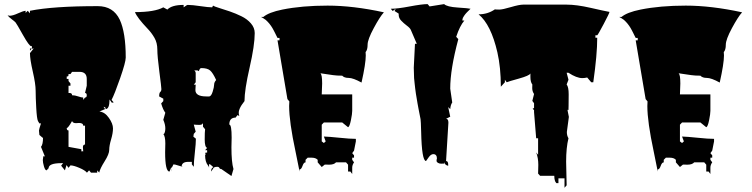

<svg xmlns="http://www.w3.org/2000/svg" viewBox="-20 -762 3626 926"><path d="M124.5 -710Q235.8 -732.4 451.7 -732.4Q526.4 -732.4 557.6 -667Q586.4 -605 586.4 -484.4Q586.4 -462.4 559.6 -385.3Q532.7 -308.1 518.1 -280.3L528.3 -268.1L519.5 -266.6L508.3 -282.2Q508.3 -235.8 488.8 -235.8L489.3 -240.7Q489.3 -242.2 486.1 -244.4Q482.9 -246.6 480 -246.6H479.5L486.8 -235.8L459.5 -224.1Q485.4 -221.7 505.1 -193.6Q524.9 -165.5 524.9 -142.8Q524.9 -120.1 515.9 -89.8Q506.8 -59.6 506.8 -39.3Q506.8 -19 484.6 16.1Q462.4 51.3 458.5 70.3L448.7 59.6V70.8H418.9L409.7 59.6L399.4 70.8Q390.1 59.1 362.3 47.4Q334.5 35.6 319.8 35.6L310.5 47.4L300.8 34.2L293 59.6L274.9 37.1L284.2 24.9H275.9Q214.4 24.9 214.4 49.3L204.6 59.6Q197.3 59.1 191.9 40.3Q186.5 21.5 186.5 9.8L189 -9.3L192.9 -6.8L195.8 -9.3L177.7 -53.7Q187.5 -64.9 187.5 -98.6L186 -97.2L169.9 -111.3L168 -132.3Q168 -137.7 177.7 -167H169.9L163.1 -178.2Q157.7 -189.5 154.8 -241.2Q151.9 -293 151.9 -325Q151.9 -356.9 138.2 -416.5Q124.5 -476.1 124.5 -505.9L142.6 -528.3L133.8 -526.9V-540.5L130.9 -539.1Q121.1 -539.1 90.6 -593.5Q60.1 -647.9 55.2 -653.6Q50.3 -659.2 36.4 -669.4Q22.5 -679.7 16.6 -688L26.4 -686Q41.5 -686 66.4 -697.5Q91.3 -709 103.5 -710V-699.7L113.8 -710L124.5 -697.8ZM398.4 -381.3Q398.4 -415.5 363.3 -415.5H327.6L319.8 -404.8H310.5Q310.5 -397 309.1 -395Q307.6 -393.1 301.8 -393.1V-381.3H310.5V-371.1L319.8 -359.4V-348.6H310.5V-313.5H315.4Q327.6 -313.5 327.6 -302.7Q340.8 -302.7 356.9 -297.1Q373 -291.5 381.3 -291.5V-280.3L390.1 -291.5Q398.4 -291.5 398.4 -302.5Q398.4 -313.5 390.1 -313.5L398.4 -348.6ZM381.3 -31.7 379.9 -51.8Q379.9 -64.9 390.1 -64.9V-155.8H381.3Q381.3 -168.9 361.3 -168.9L346.2 -168Q331.1 -168 327.6 -178.2Q308.6 -144.5 301.8 -144.5Q301.8 -132.8 310.5 -132.8V-53.7L372.1 -42.5Q372.1 -31.7 374.5 -30.8Q374.5 -32.7 377 -32.7ZM124.5 -517.6V-528.3Q130.9 -528.3 133.8 -526.9Q128.9 -524.4 124.5 -517.6Z M971.2 -16.6 970.2 -22.5Q970.2 -24.9 971.2 -25.9H979V-37.6H969.2L979 -48.8Q967.3 -52.2 967.3 -89.1Q967.3 -126 969.2 -138.7L959 -150.9V-168.9Q956.5 -159.7 942.1 -159.7Q927.7 -159.7 914.6 -161.1L923.8 -127L914.6 -116.2L912.6 -103L923.8 -93.8H924.8Q924.8 -71.3 919.7 -25.6Q914.6 20 914.6 42.5L905.3 30.8V18.6H888.2Q856.9 18.6 856 41Q850.1 40 836.9 35.4Q823.7 30.8 816.4 30.8L807.1 50.3V42.5L797.4 65.4Q776.4 65.4 776.4 -27.8L777.3 -70.3Q777.3 -104 767.6 -116.2H771Q777.3 -125 777.3 -143.3Q777.3 -161.6 767.6 -184.1L777.3 -218.3Q766.1 -232.9 757.3 -263.2L767.6 -274.4V-286.1L747.6 -296.9Q747.6 -314 752.9 -318.4Q758.3 -322.8 758.3 -332.5Q758.3 -342.3 748.5 -416.5Q738.8 -490.7 738.8 -523.2Q738.8 -555.7 724.6 -580.1Q710.4 -604.5 692.4 -623Q641.1 -676.8 630.9 -703.6Q726.1 -703.6 767.6 -726.6L787.1 -715.8Q808.6 -738.3 865.7 -738.3V-726.6Q881.3 -738.3 885.3 -738.3Q907.2 -738.3 946.3 -732.4Q985.4 -726.6 1003.4 -726.6L1007.3 -734.9Q1012.7 -731 1036.9 -723.6Q1061 -716.3 1088.6 -706.8Q1116.2 -697.3 1144 -683.8Q1171.9 -670.4 1190.2 -649.2Q1208.5 -627.9 1208.5 -602.5Q1208.5 -543.5 1183.8 -435.8Q1159.2 -328.1 1159.2 -274.4Q1126.5 -233.9 1132.3 -210.4Q1132.3 -205.6 1134.8 -202.1L1125.5 -207L1116.2 -194.8Q1085.9 -194.8 1085.9 -161.1Q1097.2 -161.1 1097.2 -98.1L1096.2 -51.8Q1096.2 20 1106 53.2L1096.2 86.9L1047.4 53.2Q1040.5 53.2 1038.1 47.9Q1035.6 42.5 1027.8 42.5Q1020 42.5 1015.6 44.2Q1011.2 45.9 1009.8 48.1Q1008.3 50.3 1004.9 55.7Q1001.5 61 998 65.4Q998 48.8 1008.8 44.4Q1008.8 43 991.7 29.3L988.3 30.8V47.4Q987.8 41.5 982.9 35.6Q969.2 19 969.2 -14.2Q971.2 -14.2 971.2 -16.6ZM923.8 -353.5 922.4 -327.6Q922.4 -296.9 975.1 -296.9H988.3Q998.5 -296.9 1005.6 -319.6Q1012.7 -342.3 1012.7 -353.8Q1012.7 -365.2 1022.5 -376Q1006.8 -410.6 993.4 -422.1Q980 -433.6 951.2 -433.6Q945.3 -433.6 942.1 -426.3Q939 -418.9 938 -418.9L933.1 -422.4H916Q918.9 -421.9 921.4 -417.7Q923.8 -413.6 923.8 -409.7V-365.2L914.6 -353.5ZM807.1 65.4Q806.2 62 806.2 56.9Q806.2 51.8 807.1 50.3ZM856 41 862.8 42.5H856Z M1567.9 32.2 1546.4 31.7 1531.7 43.5 1512.2 21V8.8Q1502.4 -1.5 1483.4 -1.5H1463.9L1453.6 8.8V21Q1444.8 21 1439 38.1Q1433.1 55.2 1424.8 55.2V65.4Q1419.9 39.1 1405.3 -31.2Q1374.5 -174.8 1374.5 -250.5Q1374.5 -265.6 1375.5 -272.9L1366.2 -284.2L1318.4 -567.4H1328.1V-579.1H1318.4Q1316.9 -581.5 1312.3 -591.1Q1307.6 -600.6 1306.2 -603.5Q1304.7 -606.4 1300.3 -615Q1295.9 -623.5 1293.7 -627Q1291.5 -630.4 1286.9 -637.5Q1282.2 -644.5 1279.1 -647.9Q1275.9 -651.4 1271 -657Q1266.1 -662.6 1261.7 -666Q1247.1 -676.3 1239.3 -680.2H1250Q1276.4 -702.6 1341.8 -715.8Q1436.5 -734.9 1559.8 -734.9Q1683.1 -734.9 1831.5 -702.6Q1812 -681.2 1782.5 -626.2Q1752.9 -571.3 1752.9 -546.4Q1752.9 -521.5 1743.2 -510.7L1744.1 -494.6Q1744.1 -455.6 1723.6 -363.8Q1683.1 -386.2 1661.6 -386.2Q1640.1 -386.2 1630.4 -397Q1604.5 -397 1586.2 -399.7Q1567.9 -402.3 1551 -404.8Q1534.2 -407.2 1524.9 -408.7Q1533.7 -403.8 1533.7 -359.4L1531.7 -306.6H1678.7V-227.5Q1678.7 -212.9 1672.4 -181.9Q1666 -150.9 1658.7 -148.4L1630.4 -171.4H1542L1531.7 -160.6V-80.1L1542 -72.3L1550.8 -80.1L1542 -103.5Q1564.9 -103 1616.5 -97.7Q1668 -92.3 1696.3 -92.3V-80.1L1687.5 -35.6L1678.7 -23.4L1687.5 -12.7V-1.5H1678.7V8.8L1687.5 21Q1678.7 33.2 1678.7 46.9V77.1L1669.9 65.4H1658.7V32.2L1648.9 21H1600.6Q1590.8 32.2 1567.9 32.2Z M2142.6 -170.4 2131.3 14.6Q2141.6 14.6 2141.6 32.2V37.6Q2125.5 34.2 2122.1 20V26.9L2109.9 27.3Q2101.1 28.3 2093.3 23.9Q2085.4 19.5 2085.4 13.4Q2085.4 7.3 2086.4 3.9H2087.4Q2087.4 -18.6 2069.8 -18.6Q2058.1 -18.6 2047.4 -3.2Q2036.6 12.2 2034.7 14.6Q2014.2 13.7 2011.2 -126Q2009.8 -180.2 2008.3 -187.3Q2006.8 -194.3 2003.2 -213.1Q1999.5 -231.9 1998.3 -238.3Q1997.1 -244.6 1993.9 -262Q1990.7 -279.3 1989.7 -287.1L1985.8 -310.5Q1983.4 -326.2 1982.4 -335.7Q1981.4 -345.2 1979.7 -359.6Q1978 -374 1977.1 -385.3Q1975.6 -411.6 1975.6 -435.5L1981.4 -550.8H1990.2L1961.4 -617.7Q1957.5 -627 1942.1 -638.4Q1926.8 -649.9 1914.6 -662.8Q1902.3 -675.8 1902.8 -692.4V-696.3L1882.8 -709L1888.7 -719.7L1874 -709L1864.7 -719.7Q1897 -719.7 1956.3 -731Q2015.6 -742.2 2042.5 -742.2L2051.8 -731L2122.1 -742.2Q2135.3 -729 2188.2 -725.6Q2241.2 -722.2 2249.5 -719.7Q2249 -719.2 2245.4 -715.8Q2241.7 -712.4 2240.5 -710.9Q2239.3 -709.5 2235.6 -706.1Q2231.9 -702.6 2230 -700.4Q2228 -698.2 2224.9 -694.6Q2221.7 -690.9 2220 -688.2Q2218.3 -685.5 2216.1 -682.1Q2213.9 -678.7 2212.4 -675.8Q2210 -669.4 2210 -663.1H2219.7Q2197.8 -637.7 2180.2 -584.5L2190.4 -573.2Q2151.4 -428.2 2151.4 -334.5L2161.1 -267.6Q2153.3 -257.3 2151.4 -235.8L2141.6 -245.6L2151.4 -199.2L2131.3 -189Q2142.6 -189 2142.6 -170.4Z M2710.4 17.6 2712.9 131.8 2702.6 143.6V98.1H2673.3V121.1H2663.1Q2653.3 111.3 2653.3 85.9H2585L2575.2 75.2L2576.2 33.2Q2576.2 -1 2565.9 -26.9L2575.2 -15.1V-95.2H2565.9L2555.7 -220.7V-230.5L2548.8 -238.3L2555.7 -240.7V-264.2L2547.4 -275.4L2555.7 -308.6Q2546.9 -321.3 2546.9 -336.9Q2546.9 -352.5 2547.4 -354.5Q2538.1 -366.2 2538.1 -391.1V-407.7Q2533.2 -397 2481.9 -382.8Q2430.7 -368.7 2423.8 -365.2L2415 -377.4V-365.2L2395.5 -343.8Q2395.5 -436.5 2378.9 -509.3Q2348.1 -643.6 2288.1 -692.9Q2332 -692.9 2366.7 -716.8Q2372.1 -715.8 2387.9 -715.8Q2403.8 -715.8 2444.1 -727.8Q2484.4 -739.7 2503.4 -739.7H2712.9Q2760.7 -739.7 2828.9 -724.1Q2897 -708.5 2919.4 -704.6Q2919.4 -698.7 2891.8 -646.7Q2864.3 -594.7 2860.4 -591.8H2851.6V-580.1H2860.4Q2860.4 -498.5 2841.3 -365.2H2831.5L2812 -388.2Q2798.8 -385.3 2788.6 -385.3Q2760.7 -385.3 2721.7 -411.1H2712.9L2721.7 -377.4L2712.9 -354.5Q2722.7 -342.8 2722.7 -307.1Q2722.7 -271.5 2722.2 -252.4Q2721.7 -233.4 2721.7 -230.5Q2721.2 -230.5 2719.2 -232.9Q2717.3 -232.9 2717.3 -229.5L2723.6 -198.2L2713.9 -125.5Q2713.9 -107.4 2721.7 -95.2Q2710.4 -49.8 2710.4 17.6Z M3295.4 32.2 3273.9 31.7 3259.3 43.5 3239.7 21V8.8Q3230 -1.5 3210.9 -1.5H3191.4L3181.2 8.8V21Q3172.4 21 3166.5 38.1Q3160.6 55.2 3152.3 55.2V65.4Q3147.5 39.1 3132.8 -31.2Q3102.1 -174.8 3102.1 -250.5Q3102.1 -265.6 3103 -272.9L3093.8 -284.2L3045.9 -567.4H3055.7V-579.1H3045.9Q3044.4 -581.5 3039.8 -591.1Q3035.2 -600.6 3033.7 -603.5Q3032.2 -606.4 3027.8 -615Q3023.4 -623.5 3021.2 -627Q3019 -630.4 3014.4 -637.5Q3009.8 -644.5 3006.6 -647.9Q3003.4 -651.4 2998.5 -657Q2993.7 -662.6 2989.3 -666Q2974.6 -676.3 2966.8 -680.2H2977.5Q3003.9 -702.6 3069.3 -715.8Q3164.1 -734.9 3287.4 -734.9Q3410.6 -734.9 3559.1 -702.6Q3539.6 -681.2 3510 -626.2Q3480.5 -571.3 3480.5 -546.4Q3480.5 -521.5 3470.7 -510.7L3471.7 -494.6Q3471.7 -455.6 3451.2 -363.8Q3410.6 -386.2 3389.2 -386.2Q3367.7 -386.2 3357.9 -397Q3332 -397 3313.7 -399.7Q3295.4 -402.3 3278.6 -404.8Q3261.7 -407.2 3252.4 -408.7Q3261.2 -403.8 3261.2 -359.4L3259.3 -306.6H3406.2V-227.5Q3406.2 -212.9 3399.9 -181.9Q3393.6 -150.9 3386.2 -148.4L3357.9 -171.4H3269.5L3259.3 -160.6V-80.1L3269.5 -72.3L3278.3 -80.1L3269.5 -103.5Q3292.5 -103 3344 -97.7Q3395.5 -92.3 3423.8 -92.3V-80.1L3415 -35.6L3406.2 -23.4L3415 -12.7V-1.5H3406.2V8.8L3415 21Q3406.2 33.2 3406.2 46.9V77.1L3397.5 65.4H3386.2V32.2L3376.5 21H3328.1Q3318.4 32.2 3295.4 32.2Z"/></svg>

Font: Butcherman Caps
Style: Regular
Weight: 400
Version: Version 001.003